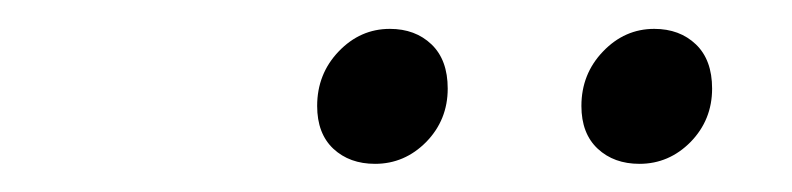

<svg xmlns="http://www.w3.org/2000/svg" viewBox="-20 -704 557 135"><path d="M243.7 -588.8Q225.8 -588.8 214.4 -599.4Q203 -610.1 203 -629.5Q203 -652 218.1 -667.8Q233.3 -683.7 254.1 -683.7Q272 -683.7 283.4 -672.8Q294.8 -661.9 294.8 -641.7Q294.8 -619.7 279.7 -604.2Q264.5 -588.8 243.7 -588.8ZM429.6 -588.8Q411.7 -588.8 400.3 -599.4Q388.8 -610.1 388.8 -629.5Q388.8 -652 404 -667.8Q419.2 -683.7 440 -683.7Q457.9 -683.7 469.3 -672.8Q480.7 -661.9 480.7 -641.7Q480.7 -619.7 465.6 -604.2Q450.4 -588.8 429.6 -588.8Z"/></svg>

Font: Source Sans 3 VF
Style: Italic
Weight: 200
Italic angle: -11°
Designer: Paul D. Hunt
Foundry: Adobe Systems Incorporated
Version: Version 3.042;hotconv 1.0.118;makeotfexe 2.5.65603